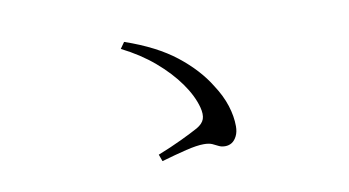

<svg xmlns="http://www.w3.org/2000/svg" viewBox="-50 -655 1099 605"><g transform="rotate(-10 500.0 -352.5)"><path d="M630 -169Q618 -169 609.5 -173.5Q601 -178 591 -182.5Q581 -187 564 -187Q542 -187 507 -178.5Q472 -170 427 -157L419 -179Q462 -196 496.5 -212.5Q531 -229 551 -240Q570 -251 575 -265.5Q580 -280 574 -303Q564 -341 535 -382Q506 -423 461.5 -461Q417 -499 359 -528L373 -548Q472 -514 533.5 -465.5Q595 -417 629 -361Q652 -326 663 -291.5Q674 -257 674 -225Q674 -207 667.5 -194Q661 -181 651.5 -175Q642 -169 630 -169Z"/></g></svg>

Font: Noto Serif JP
Style: Regular
Weight: 400
Designer: Ryoko NISHIZUKA  (kana & ideographs); Frank Grießhammer (Latin, Greek & Cyrillic); Wenlong ZHANG  (bopomofo); Sandoll Co
Foundry: Adobe
Version: Version 2.003-H1;hotconv 1.1.1;makeotfexe 2.6.0